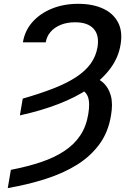

<svg xmlns="http://www.w3.org/2000/svg" viewBox="-20 -757 661 990"><path d="M82.5 -162.1 97.2 -248.5Q187.5 -274.4 256.1 -301.3Q324.7 -328.1 372.3 -359.4Q419.9 -390.6 447.3 -428.5Q474.6 -466.3 482.9 -514.2Q492.7 -576.2 462.4 -609.1Q432.1 -642.1 367.2 -642.1Q325.2 -642.1 293 -628.9Q260.7 -615.7 240.7 -592.5Q220.7 -569.3 215.8 -538.6H98.1Q107.9 -599.1 147.5 -643.6Q187 -688 247.8 -712.6Q308.6 -737.3 383.3 -737.3Q457 -737.3 510.3 -713.1Q563.5 -689 588.4 -642.1Q613.3 -595.2 601.6 -526.4Q590.8 -460.4 549.1 -404.1Q507.3 -347.7 439.5 -301.5Q371.6 -255.4 281 -220.5Q190.4 -185.5 82.5 -162.1ZM378.4 -303.2 434.1 -369.6Q480 -358.9 510 -332.5Q540 -306.2 551.5 -263.7Q563 -221.2 552.2 -161.1Q538.6 -76.7 493.4 -14.4Q448.2 47.9 378.2 91.8Q308.1 135.7 217 165Q126 194.3 20 212.9L36.1 118.7Q122.1 102.1 191.2 78.9Q260.3 55.7 311 22.2Q361.8 -11.2 393.3 -57.9Q424.8 -104.5 435.1 -168.5Q445.3 -228 432.4 -260Q419.4 -292 378.4 -303.2Z"/></svg>

Font: Inter 28pt Medium
Style: Italic
Weight: 500
Italic angle: -9.3988°
Designer: Rasmus Andersson
Foundry: rsms
Version: Version 4.001;git-66647c0bb